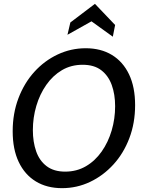

<svg xmlns="http://www.w3.org/2000/svg" viewBox="-20 -965 750 999"><path d="M303 14Q224 14 166.5 -21Q109 -56 77.5 -122Q46 -188 46 -282Q46 -375 76 -454Q106 -533 158.5 -591Q211 -649 280 -681.5Q349 -714 426 -714Q505 -714 562.5 -679Q620 -644 651.5 -578Q683 -512 683 -418Q683 -325 653 -246Q623 -167 570 -109Q517 -51 448.5 -18.5Q380 14 303 14ZM319 -72Q379 -72 427 -100Q475 -128 509 -176.5Q543 -225 561 -286Q579 -347 579 -412Q579 -474 561.5 -522.5Q544 -571 507 -599.5Q470 -628 410 -628Q350 -628 302.5 -600Q255 -572 221 -523.5Q187 -475 169 -414Q151 -353 151 -288Q151 -227 168 -178Q185 -129 222.5 -100.5Q260 -72 319 -72ZM331 -784 346 -848 474 -945 579 -835 567 -774 456 -854Z"/></svg>

Font: Cabin VF Beta
Style: Italic
Weight: 400
Italic angle: -7°
Designer: Pablo Impallari
Foundry: Pablo Impallari. http://www.impallari.com Igino Marini. http://www.ikern.com
Version: Version 2.300